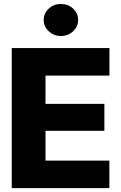

<svg xmlns="http://www.w3.org/2000/svg" viewBox="-20 -977 629 997"><path d="M41 0V-727.5H548.3V-584.5H216.3V-437.5H522V-297.9H216.3V-143.1H547.9V0ZM296.4 -790Q259.8 -790 233.4 -814.5Q207 -838.9 207 -873.5Q207 -908.2 233.4 -932.4Q259.8 -956.5 296.4 -956.5Q333.5 -956.5 359.6 -932.4Q385.7 -908.2 385.7 -873.5Q385.7 -838.9 359.6 -814.5Q333.5 -790 296.4 -790Z"/></svg>

Font: Inter Tight ExtraBold
Style: Regular
Weight: 800
Designer: Rasmus Andersson
Foundry: rsms
Version: Version 3.004; ttfautohint (v1.8.4.7-5d5b)